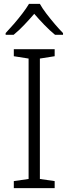

<svg xmlns="http://www.w3.org/2000/svg" viewBox="-20 -967 351 987"><path d="M261 0H51V-36L127 -47V-666L51 -678V-714H261V-678L185 -666V-47L261 -36ZM185 -947Q197 -925 218 -897.5Q239 -870 262 -843Q285 -816 304 -797V-788H263Q236 -810 208 -839Q180 -868 156 -896Q132 -868 104.5 -839Q77 -810 50 -788H9V-797Q28 -817 51 -843.5Q74 -870 95 -897.5Q116 -925 129 -947Z"/></svg>

Font: Noto Sans Lao Light
Style: Regular
Weight: 300
Designer: Monotype Design Team
Foundry: Monotype Imaging Inc.
Version: Version 2.003; ttfautohint (v1.8.4.7-5d5b)